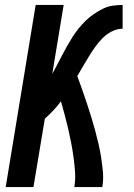

<svg xmlns="http://www.w3.org/2000/svg" viewBox="-20 -755 540 775"><path d="M3 0 124 -735H237L191 -457Q201 -475 211 -494Q221 -513 230.5 -531.5Q240 -550 250.5 -568.5Q261 -587 272 -604.5Q283 -622 296.5 -639Q310 -656 325.5 -671Q341 -686 358.5 -698Q376 -710 395 -719.5Q414 -729 434.5 -732Q455 -735 475 -735V-639Q453 -639 432 -628.5Q411 -618 394.5 -601.5Q378 -585 364.5 -566Q351 -547 339 -527.5Q327 -508 315.5 -488Q304 -468 292 -448Q302 -421 311.5 -394Q321 -367 330 -340Q339 -313 347.5 -285.5Q356 -258 363.5 -230.5Q371 -203 377.5 -175Q384 -147 388.5 -118Q393 -89 395.5 -59.5Q398 -30 393 0H280Q285 -30 283 -60Q281 -90 277 -119Q273 -148 267.5 -177Q262 -206 255.5 -234Q249 -262 241.5 -290Q234 -318 226 -346Q212 -327 195.5 -309.5Q179 -292 161 -276L115 0Z"/></svg>

Font: Iosevka Curly Oblique
Style: Bold
Weight: 700
Italic angle: -9°
Monospace: yes
Designer: Belleve Invis
Foundry: Belleve Invis
Version: Version 11.1.0; ttfautohint (v1.8.3)